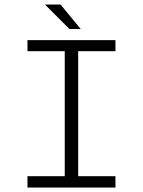

<svg xmlns="http://www.w3.org/2000/svg" viewBox="-20 -840 640 860"><path d="M291 -710 181.2 -819.8H251L341.8 -710ZM103 0V-50.8H270V-610.8H103V-660.2H497.1V-610.8H330.1V-50.8H497.1V0Z"/></svg>

Font: Office Code Pro Light
Style: Regular
Weight: 300
Designer: Nathan Rutzky & Paul D. Hunt
Foundry: Adobe Systems Incorporated
Version: Version 1.004;PS 001.004;hotconv 1.0.70;makeotf.lib2.5.58329